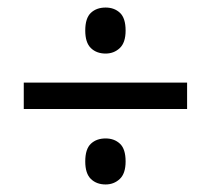

<svg xmlns="http://www.w3.org/2000/svg" viewBox="-20 -607 560 509"><path d="M43 -318V-388H476V-318ZM260 -118Q236 -118 221 -132.5Q206 -147 206 -179Q206 -212 221 -226Q236 -240 260 -240Q283 -240 298 -226Q313 -212 313 -179Q313 -147 297.5 -132.5Q282 -118 260 -118ZM260 -465Q236 -465 221 -479.5Q206 -494 206 -526Q206 -559 221 -573Q236 -587 260 -587Q283 -587 298 -573Q313 -559 313 -526Q313 -494 297.5 -479.5Q282 -465 260 -465Z"/></svg>

Font: Noto Sans Thai SemiCondensed
Style: Regular
Weight: 400
Width: 4
Designer: Monotype Design Team
Foundry: Monotype Imaging Inc.
Version: Version 2.001